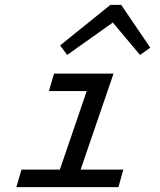

<svg xmlns="http://www.w3.org/2000/svg" viewBox="-20 -766 654 786"><path d="M226.1 -580.1 432.1 -746.1H476.1L595.2 -570.8L553.2 -541L441.9 -673.8L254.9 -541ZM67.9 -71.8H225.1L335 -393.1H180.2L201.2 -464.8H444.8L310.1 -71.8H484.9L464.8 0H46.9Z"/></svg>

Font: IntelOne Mono
Style: Italic
Weight: 400
Italic angle: -16°
Designer: Fred Shallcrass
Foundry: Frere-Jones Type LLC
Version: Version 1.200;hotconv 1.1.0;makeotfexe 2.6.0;FJTRelease1.2